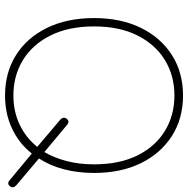

<svg xmlns="http://www.w3.org/2000/svg" viewBox="-12 -742 764 781"><g transform="rotate(90 370.5 -351.0)"><path d="M368 11Q274 11 203 -34Q132 -79 92.5 -160.5Q53 -242 53 -351Q53 -460 92.5 -541Q132 -622 203 -667.5Q274 -713 368 -713Q462 -713 533 -667.5Q604 -622 643.5 -541Q683 -460 683 -351Q683 -285 668 -228Q653 -171 624 -127L733 -35Q747 -22 737 -9Q726 5 711 -9L604 -98Q563 -46 502.5 -17.5Q442 11 368 11ZM368 -23Q433 -23 486.5 -48.5Q540 -74 577 -120L467 -213Q452 -227 463 -240Q474 -254 489 -240L598 -149Q621 -188 634.5 -239Q648 -290 648 -351Q648 -454 612 -527Q576 -600 512.5 -639Q449 -678 368 -678Q287 -678 223.5 -639Q160 -600 123.5 -527Q87 -454 87 -351Q87 -248 123.5 -174.5Q160 -101 223.5 -62Q287 -23 368 -23Z"/></g></svg>

Font: Zen Maru Gothic Light
Style: Regular
Weight: 300
Designer: Yoshimichi Ohira
Foundry: Positype
Version: Version 1.001